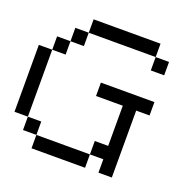

<svg xmlns="http://www.w3.org/2000/svg" viewBox="-134 -903 1037 1037"><g transform="rotate(20 384.5 -384.5)"><path d="M153.8 0V-76.9H461.5V0ZM76.9 -76.9V-153.8H153.8V-76.9ZM538.5 0V-76.9H461.5V-153.8H538.5V-384.6H384.6V-461.5H692.3V-384.6H615.4V0ZM0 -153.8V-538.5H76.9V-153.8ZM76.9 -538.5V-615.4H153.8V-538.5ZM153.8 -615.4V-692.3H230.8V-615.4ZM615.4 -615.4V-692.3H692.3V-615.4ZM230.8 -692.3V-769.2H615.4V-692.3Z"/></g></svg>

Font: Mintsoda - Lime Green 13x16
Style: Regular
Weight: 400
Designer: Mintsoda-15
Version: Version 1.0